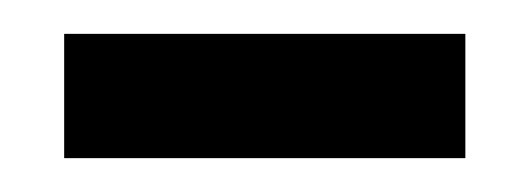

<svg xmlns="http://www.w3.org/2000/svg" viewBox="-20 -359 316 114"><path d="M256.3 -265.1H18.1V-338.9H256.3Z"/></svg>

Font: APIMedia Roboto
Style: Regular
Weight: 400
Designer: Google
Version: Version 2.137; 2017